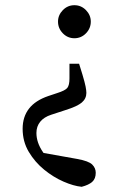

<svg xmlns="http://www.w3.org/2000/svg" viewBox="-20 -508 454 738"><path d="M266 -488Q292 -488 310.5 -469Q329 -450 329 -425Q329 -399 310.5 -380Q292 -361 266 -361Q240 -361 221.5 -380Q203 -399 203 -425Q203 -450 221.5 -469Q240 -488 266 -488ZM67 -13Q67 -59 91.5 -90.5Q116 -122 166 -139L199 -150Q231 -160 239 -170.5Q247 -181 247 -206V-263H284L297 -221Q306 -191 309 -175.5Q312 -160 312 -151Q312 -129 294.5 -114Q277 -99 232 -85L177 -67Q149 -58 134.5 -40Q120 -22 120 3Q120 40 145 76.5Q170 113 201 141L92 70L277 103Q321 111 334.5 124.5Q348 138 348 156Q348 179 334.5 191Q321 203 294 210Q263 207 224 190Q185 173 149.5 144Q114 115 90.5 75.5Q67 36 67 -13Z"/></svg>

Font: Adobe Variable Font Prototype
Style: Regular
Weight: 389
Designer: Frank Grießhammer
Foundry: Adobe
Version: Version 1.004;hotconv 1.0.113;makeotfexe 2.5.65598